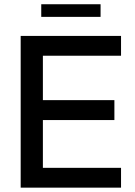

<svg xmlns="http://www.w3.org/2000/svg" viewBox="-20 -862 622 882"><path d="M75 0V-697H536V-606H177V-402H505.5V-310.5H177V-91H536V0ZM169.5 -784.5V-842.5H442V-784.5Z"/></svg>

Font: HK Grotesk Medium
Style: Regular
Weight: 500
Designer: Alfredo Marco Pradil
Foundry: Hanken Design Co.
Version: Version 3.001;FEAKit 1.0